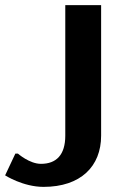

<svg xmlns="http://www.w3.org/2000/svg" viewBox="-20 -720 490 750"><path d="M140 -80C95 -80 50 -120 50 -120H40L0 -35C0 -35 70 10 150 10C295 10 375 -70 375 -190V-700H235V-190C235 -115 200 -80 140 -80Z"/></svg>

Font: Scada
Style: Bold
Weight: 700
Designer: Jovanny Lemonad
Foundry: Jovanny Lemonad
Version: Version 3.005